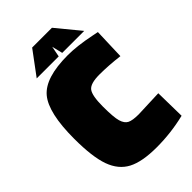

<svg xmlns="http://www.w3.org/2000/svg" viewBox="-255 -939 1043 1043"><g transform="rotate(-45 266.5 -418.0)"><path d="M519 -13Q413 13 302 13Q191 13 131 -18.5Q71 -50 44.5 -124Q18 -198 18 -337Q18 -536 79.5 -609.5Q141 -683 314 -683Q386 -683 484 -663L519 -656L513 -477Q431 -487 361.5 -487Q292 -487 272 -460.5Q252 -434 252 -351Q252 -268 261.5 -236Q271 -204 292 -193.5Q313 -183 360 -183L516 -189ZM106 -713 207 -849H359L471 -713H302L287 -775L275 -713Z"/></g></svg>

Font: Titillium Web
Style: Black
Weight: 900
Version: Version 1.001;PS 35.000;hotconv 1.0.70;makeotf.lib2.5.55311